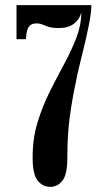

<svg xmlns="http://www.w3.org/2000/svg" viewBox="-20 -720 408 750"><path d="M176 10Q147.5 10 127.5 -14Q107.5 -38 107.5 -103Q107 -176.5 126.2 -240.5Q145.5 -304.5 174 -361.2Q202.5 -418 230.8 -470.2Q259 -522.5 278.2 -572.2Q297.5 -622 297.5 -671.5Q291 -644.5 269 -627.5Q247 -610.5 210 -610.5Q184.5 -610.5 170.5 -615Q156.5 -619.5 146.5 -624Q136.5 -628.5 121.5 -628.5Q102 -628.5 92.5 -615.5Q83 -602.5 81.5 -567H44.5V-700H337Q337 -672.5 327 -621.5Q317 -570.5 301.5 -509.5Q295.5 -485 288.8 -457.2Q282 -429.5 276 -397.5Q263 -338.5 253 -267Q243 -195.5 243 -103Q243 -38 223.8 -14Q204.5 10 176 10Z"/></svg>

Font: Imbue 10pt
Style: Bold
Weight: 700
Designer: Tyler Finck
Foundry: Etcetera Type Company
Version: Version 1.102; ttfautohint (v1.8.3)